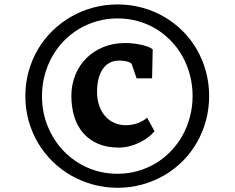

<svg xmlns="http://www.w3.org/2000/svg" viewBox="-20 -931 1080 884"><path d="M96.7 -488.8Q96.7 -547.9 111.8 -602.3Q127 -656.7 154.5 -703.6Q182.1 -750.5 220.9 -788.6Q259.8 -826.7 306.9 -853.8Q354 -880.9 408.4 -895.8Q462.9 -910.6 521.5 -910.6Q580.1 -910.6 634.3 -895.8Q688.5 -880.9 735.4 -853.8Q782.2 -826.7 820.6 -788.6Q858.9 -750.5 886 -703.6Q913.1 -656.7 928 -602.3Q942.9 -547.9 942.9 -488.8Q942.9 -429.7 928 -375.2Q913.1 -320.8 886 -273.9Q858.9 -227.1 820.6 -188.7Q782.2 -150.4 735.4 -123.3Q688.5 -96.2 634.3 -81.3Q580.1 -66.4 521.5 -66.4Q462.9 -66.4 408.4 -81.3Q354 -96.2 306.9 -123.3Q259.8 -150.4 220.9 -188.7Q182.1 -227.1 154.5 -273.9Q127 -320.8 111.8 -375Q96.7 -429.2 96.7 -488.8ZM173.3 -488.8Q173.3 -413.6 200.2 -348.4Q227.1 -283.2 273.9 -234.9Q320.8 -186.5 384.3 -158.7Q447.8 -130.9 521.5 -130.9Q570.3 -130.9 615 -143.8Q659.7 -156.7 698 -179.9Q736.3 -203.1 767.6 -235.8Q798.8 -268.6 820.8 -308.3Q842.8 -348.1 854.7 -393.8Q866.7 -439.5 866.7 -488.8Q866.7 -538.6 854.7 -584.7Q842.8 -630.9 820.8 -670.4Q798.8 -710 767.6 -742.4Q736.3 -774.9 698 -798.1Q659.7 -821.3 615 -833.7Q570.3 -846.2 521.5 -846.2Q471.7 -846.2 426.5 -833.3Q381.3 -820.3 342.8 -797.1Q304.2 -773.9 272.7 -741.2Q241.2 -708.5 219.2 -668.7Q197.3 -628.9 185.3 -583.3Q173.3 -537.6 173.3 -488.8ZM308.6 -489.3Q308.6 -541 326.7 -585.7Q344.7 -630.4 377.7 -663.1Q410.6 -695.8 456.1 -714.4Q501.5 -732.9 556.6 -732.9Q572.8 -732.9 591.8 -731Q610.8 -729 628.7 -725.1Q646.5 -721.2 661.1 -715.8Q675.8 -710.4 683.1 -703.1L680.2 -570.3H608.9L585.9 -637.7Q583 -639.6 578.9 -642.3Q574.7 -645 568.1 -647Q561.5 -648.9 551.8 -650.4Q542 -651.9 527.3 -651.9Q502 -651.9 482.9 -640.9Q463.9 -629.9 451.4 -610.6Q439 -591.3 432.9 -565.2Q426.8 -539.1 426.8 -508.3Q426.8 -473.6 436.5 -445.3Q446.3 -417 463.9 -396.7Q481.4 -376.5 505.9 -365.5Q530.3 -354.5 559.6 -354.5Q587.4 -354.5 613.8 -364Q640.1 -373.5 657.2 -389.2L691.4 -327.1Q681.2 -314 664.1 -300.5Q647 -287.1 625.2 -276.1Q603.5 -265.1 578.4 -258.3Q553.2 -251.5 526.9 -251.5Q471.7 -251.5 430.9 -269.3Q390.1 -287.1 362.8 -318.8Q335.4 -350.6 322 -394Q308.6 -437.5 308.6 -489.3Z"/></svg>

Font: Merriweather UltraBold
Style: Regular
Weight: 900
Designer: Eben Sorkin ( sorkintype@gmail.com )
Foundry: Eben Sorkin
Version: Version 1.570; ttfautohint (v1.3) -l 8 -r 32 -G 0 -x 0 -H 60